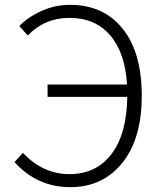

<svg xmlns="http://www.w3.org/2000/svg" viewBox="-20 -762 667 795"><path d="M95 -615 60 -654Q95 -691 151.5 -716.5Q208 -742 270 -742Q408 -742 487.5 -643.5Q567 -545 567 -365Q567 -187 486 -87Q405 13 271 13Q134 13 40 -91L75 -129Q158 -41 268 -41Q378 -41 441.5 -124Q505 -207 507 -361H177V-412H506Q498 -544 436 -616Q374 -688 268 -688Q165 -688 95 -615Z"/></svg>

Font: Noto Sans Korean Light
Style: Regular
Weight: 300
Designer: Ryoko NISHIZUKA  (kana & ideographs); Paul D. Hunt (Latin, Greek & Cyrillic); Wenlong ZHANG  (bopomofo); Sandoll Communi
Foundry: Adobe Systems Incorporated
Version: Version 1.000;PS 1;hotconv 1.0.78;makeotf.lib2.5.61930